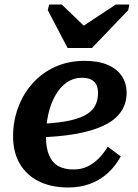

<svg xmlns="http://www.w3.org/2000/svg" viewBox="-20 -819 611 852"><path d="M280 -606H388L549 -774L554 -799H494L318 -683L383 -675L254 -799H198L192 -774ZM283 13Q207 13 152 -14.5Q97 -42 67.5 -93Q38 -144 38 -214Q38 -280 60 -340.5Q82 -401 123.5 -448Q165 -495 224 -522Q283 -549 355 -549Q418 -549 459.5 -530.5Q501 -512 521.5 -480Q542 -448 542 -408Q542 -359 516 -322Q490 -285 438.5 -261Q387 -237 311.5 -224Q236 -211 136 -209L141 -269Q216 -271 268.5 -280Q321 -289 353.5 -305.5Q386 -322 400.5 -347Q415 -372 415 -406Q415 -428 407.5 -443Q400 -458 384 -466Q368 -474 343 -474Q307 -474 277.5 -454Q248 -434 227 -398Q206 -362 195 -315Q184 -268 184 -213Q184 -162 198 -129.5Q212 -97 239 -82Q266 -67 306 -67Q342 -67 370 -81Q398 -95 420 -118Q442 -141 458 -168L516 -125Q493 -83 459.5 -52Q426 -21 381.5 -4Q337 13 283 13Z"/></svg>

Font: Roboto Serif SemiBold
Style: Italic
Weight: 600
Italic angle: -10°
Version: Version 1.007